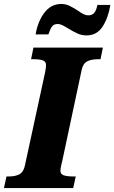

<svg xmlns="http://www.w3.org/2000/svg" viewBox="-43 -956 581 976"><path d="M-10 -59H2Q35 -59 55.5 -70Q76 -81 83 -112L186 -587Q191 -610 191 -625Q191 -643 175 -649Q159 -655 126 -655H115L127 -714H480L468 -655H456Q421 -655 400 -644Q379 -633 372 -600L274 -140Q268 -116 269 -119Q264 -97 264 -89Q264 -71 280.5 -65Q297 -59 330 -59H342L329 0H-23ZM304 -811Q283 -824 272 -829Q261 -834 250 -834Q230 -834 220.5 -820Q211 -806 203 -781H138Q149 -846 181.5 -890Q214 -934 266 -936Q290 -936 309 -927Q328 -918 353 -902Q371 -889 382.5 -883.5Q394 -878 406 -878Q427 -878 437.5 -892.5Q448 -907 452 -931H518Q507 -864 478 -820Q449 -776 397 -776Q373 -776 352.5 -785Q332 -794 304 -811Z"/></svg>

Font: Noto Serif NarrowBlack
Style: Italic
Weight: 900
Width: 4
Italic angle: -12°
Designer: Monotype Design Team
Foundry: Monotype Imaging Inc.
Version: Version 1.001